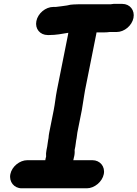

<svg xmlns="http://www.w3.org/2000/svg" viewBox="-20 -782 724 1011"><path d="M367.1 57 368.8 48.6C372.4 36.2 374.2 22.1 372.9 8.1L376.5 -10C378.9 -21.8 379.2 -33.1 381 -42.6C384.9 -58 385 -72.5 387.3 -84L410.8 -202C415.9 -227.3 418.4 -255.1 422.8 -277C424.8 -287 425.8 -297 427.8 -307L486.7 -602C487.4 -605.4 487.4 -608.6 488.4 -611.5H530.1C539.1 -611.5 548 -612.1 557.4 -613.5H594.5C634.9 -613.5 674.7 -647.2 682.8 -687.5C690.8 -727.8 664.4 -761.5 624 -761.5H595.4C583.8 -762.1 573.5 -761.7 562.3 -759.5H393.6C383.1 -759.5 373.5 -758.5 366.4 -758.5C355.7 -758.5 346 -756.3 332.7 -753.2C314.1 -750 293.5 -748.2 273.9 -745.5H260.8C219.9 -745.5 179.5 -711.5 171.5 -671C163.3 -630.3 190.7 -597.5 231.3 -597.5H239.3C275.1 -597.5 306 -603.6 339.7 -609.3C339.2 -606.6 338.7 -603.7 338 -598.5L279.8 -307C272.5 -270.6 269.8 -236.7 262.8 -202L239.3 -84C237.3 -74.3 236.1 -65.1 235.5 -55.1L233.9 -47C231.1 -33.2 230.4 -19.6 228.5 -10L224.9 8C222.5 19.9 221.8 29.9 222.7 43C221 48.6 219.4 54.2 218.5 61.5H123.7C83.9 61.5 42.6 94.7 34.5 135C26.5 175.1 54.1 209.5 94.2 209.5H437.2C477.3 209.5 518.5 175.1 526.5 135C534.6 94.7 506.5 61.5 466.7 61.5H365.8C366.1 60.6 366.8 58.4 367.1 57Z"/></svg>

Font: Smoothie
Style: SeBdIt
Weight: 600
Foundry: Cannot Into Space Fonts
Version: Version 0.8